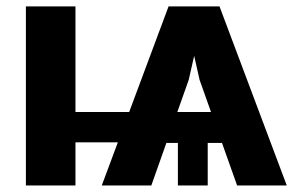

<svg xmlns="http://www.w3.org/2000/svg" viewBox="-20 -565 904 585"><path d="M702.4 0 588.1 -321.7 537.6 -545.5H648.8L853.7 0ZM58.9 0V-545.5H209.9V0ZM104 -131.4V-223.7H440V-131.4ZM522 0V-175.4H612.9V0ZM290.1 0 493.6 -545.5H605.8L555 -321.7L441.1 0ZM387.4 -129.6V-223.7H758.5V-129.6Z"/></svg>

Font: InterMG
Style: Bold
Weight: 700
Designer: Rasmus Andersson
Foundry: rsms
Version: Version 3.019;December 26, 2023;FontCreator 15.0.0.2955 64-b